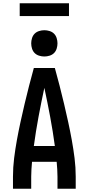

<svg xmlns="http://www.w3.org/2000/svg" viewBox="-20 -1149 540 1169"><path d="M59 0V-74Q59 -130 66 -186Q73 -242 83 -297Q93 -352 105 -407Q117 -462 130 -517Q143 -572 157 -626.5Q171 -681 186 -735H314Q329 -681 343 -626.5Q357 -572 370 -517Q383 -462 395 -407Q407 -352 417 -297Q427 -242 434 -186Q441 -130 441 -74V0H330V-74Q330 -96 328.5 -118.5Q327 -141 325 -164H175Q173 -141 171.5 -118.5Q170 -96 170 -74V0ZM186 -260H314Q302 -349 285.5 -437.5Q269 -526 250 -614Q231 -526 214.5 -437.5Q198 -349 186 -260ZM250 -805Q234 -805 218 -810Q202 -815 191 -826Q180 -837 175 -853Q170 -869 170 -885Q170 -901 175 -917Q180 -933 191 -944Q202 -955 218 -960Q234 -965 250 -965Q266 -965 282 -960Q298 -955 309 -944Q320 -933 325 -917Q330 -901 330 -885Q330 -869 325 -853Q320 -837 309 -826Q298 -815 282 -810Q266 -805 250 -805ZM100 -1051V-1129H400V-1051Z"/></svg>

Font: Iosevka Term Curly
Style: Bold
Weight: 700
Designer: Belleve Invis
Foundry: Belleve Invis
Version: Version 32.3.0